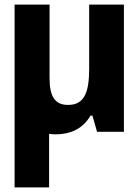

<svg xmlns="http://www.w3.org/2000/svg" viewBox="-20 -569 603 829"><path d="M218 11C290 11 339 -16 371 -70H379L399 0H515V-549H365V-274C365 -175 347 -116 274 -116C215 -116 194 -155 194 -233V-549H43V240H192V9C200 10 209 11 218 11Z"/></svg>

Font: Noto Sans Mono SemiCondensed ExtraBold
Style: Regular
Weight: 800
Width: 4
Designer: Monotype Design Team
Foundry: Monotype Imaging Inc.
Version: Version 2.014